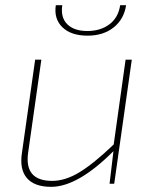

<svg xmlns="http://www.w3.org/2000/svg" viewBox="-20 -711 596 743"><path d="M445 -691H468Q460 -637 420 -605Q380 -573 319 -573Q255 -573 221.5 -605.5Q188 -638 196 -691H221Q214 -643 240.5 -617Q267 -591 318 -591Q369 -591 403.5 -617Q438 -643 445 -691ZM490 -480 422 0H404L419 -126Q281 12 178 12Q113 12 84 -22Q55 -56 65 -120L116 -480H140L89 -121Q73 -11 182 -11Q233 -11 288.5 -45Q344 -79 420 -152L466 -480Z"/></svg>

Font: Ezarion Thin
Style: Italic
Weight: 250
Italic angle: -8°
Designer: Natanael Gama
Version: Version 1.001;PS 001.001;hotconv 1.0.70;makeotf.lib2.5.58329